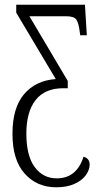

<svg xmlns="http://www.w3.org/2000/svg" viewBox="-20 -556 441 816"><path d="M33 13Q33 -98 82.5 -156Q132 -214 217 -220L49 -502V-536H341L349 -406H321L319 -420Q314 -461 303.5 -474Q293 -487 260 -487H105L268 -212V-181H249Q171 -181 131.5 -131Q92 -81 92 12Q92 106 127.5 154Q163 202 221 202Q306 202 335 110Q361 117 361 144Q361 165 345.5 187.5Q330 210 297.5 225Q265 240 219 240Q137 240 85 182Q33 124 33 13Z"/></svg>

Font: Noto Serif CondLight
Style: Regular
Weight: 300
Width: 3
Designer: Monotype Design Team
Foundry: Monotype Imaging Inc.
Version: Version 1.001